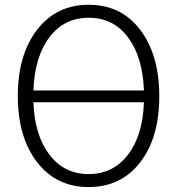

<svg xmlns="http://www.w3.org/2000/svg" viewBox="-20 -756 732 794"><path d="M53.7 -359.4Q53.7 -529.3 133.3 -632.8Q212.9 -736.3 346.7 -736.3Q481.4 -736.3 560.1 -632.3Q638.7 -528.3 638.7 -358.4Q638.7 -186.5 559.6 -84.5Q480.5 17.6 346.7 17.6Q212.9 17.6 133.3 -85.4Q53.7 -188.5 53.7 -359.4ZM575.2 -333H118.2Q123 -197.3 184.1 -116.7Q245.1 -36.1 346.7 -36.1Q447.3 -36.1 508.8 -115.7Q570.3 -195.3 575.2 -333ZM118.2 -381.8H575.2Q570.3 -519.5 509.8 -601.1Q449.2 -682.6 346.7 -682.6Q245.1 -682.6 184.1 -601.6Q123 -520.5 118.2 -381.8Z"/></svg>

Font: Gothic A1 Light
Style: Regular
Weight: 300
Version: Version 2.50